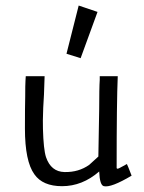

<svg xmlns="http://www.w3.org/2000/svg" viewBox="-20 -663 519 693"><path d="M264 -643 332 -620 271 -453 220 -469ZM455 -29Q381 15 355 9Q340 6 338 -44Q277 9 204 9Q134 9 104 -34Q70 -81 70 -199Q70 -280 71 -315Q71 -357 72 -372Q73 -385 73 -388H141Q139 -313 136 -274Q134 -221 135 -198Q137 -124 146 -96Q164 -43 213 -42Q264 -41 302 -68L335 -98Q336 -143 338 -269Q338 -303 338.5 -332.5Q339 -362 340 -375V-388H405Q401 -296 401 -56Q403 -54 404 -54Q408 -54 422.5 -62.5Q437 -71 438 -71Q440 -68 455 -29Z"/></svg>

Font: GFS Neohellenic Rg
Style: Regular
Weight: 400
Designer: Takis Katsoulidis and George D. Matthiopoulos
Foundry: Takis Katsoulidis and George D. Matthiopoulos
Version: Version 1.0